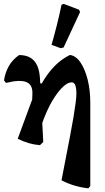

<svg xmlns="http://www.w3.org/2000/svg" viewBox="-20 -759 552 1013"><path d="M446.1 234.7Q407.1 230.2 372.4 219.9Q337.8 209.6 304.5 192.3Q316.7 130.4 327.9 71.4Q339.2 12.4 349.5 -40.5Q359.8 -93.4 367.2 -137.6Q374.6 -181.8 378.8 -214.1Q383.1 -246.4 383.1 -263.7Q383.1 -295.3 376.9 -309.9Q370.7 -324.6 357.9 -324.6Q338 -324.6 314.2 -302.7Q290.3 -280.8 266 -243.2Q241.7 -205.5 221.3 -157.5Q200.8 -109.5 186.7 -56.8L190.7 7Q160.8 4.5 132.4 -3.6Q104 -11.7 73.5 -26.8L182.1 -321.7L200 -318.4Q231.1 -372.4 267.1 -409.4Q303.1 -446.4 348.6 -469Q380 -465.1 404.2 -430.1Q428.3 -395.1 442.4 -339.3Q456.4 -283.4 456.4 -215.3V222.5ZM190.7 7 141.7 -26.8 150.9 -261.4Q153.7 -312.6 118.6 -326.2Q83.6 -339.9 11.8 -321.5L1.1 -334.8Q7.8 -378.1 27.3 -411.5Q46.7 -444.9 80.8 -468.5Q134 -468.5 161.3 -436.8Q188.7 -405.1 191.3 -337.1L208.2 -10ZM300.3 -504.7 252 -522.3Q267 -575 280.2 -627.4Q293.5 -679.8 304.5 -733.5L315.7 -738.6L397.1 -707.7L402.4 -695.4L315.6 -508.5Z"/></svg>

Font: Alegreya
Style: Regular
Weight: 400
Designer: Juan Pablo del Peral
Foundry: Huerta Tipografica
Version: Version 2.009